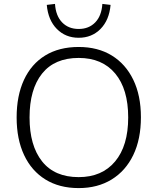

<svg xmlns="http://www.w3.org/2000/svg" viewBox="-20 -953 805 981"><path d="M65 0ZM382 8Q283 8 212 -36Q141 -80 103 -161Q65 -242 65 -353Q65 -464 102.5 -545Q140 -626 211 -669.5Q282 -713 382 -713Q480 -713 551 -669.5Q622 -626 661 -545.5Q700 -465 700 -354Q700 -242 661 -161Q622 -80 550.5 -36Q479 8 382 8ZM382 -48Q501 -48 568 -128Q635 -208 635 -353Q635 -498 568.5 -577.5Q502 -657 382 -657Q259 -657 195 -577Q131 -497 131 -353Q131 -209 195 -128.5Q259 -48 382 -48ZM382 -760Q315 -760 270.5 -805Q226 -850 219 -928L261 -933Q265 -872 297.5 -838.5Q330 -805 382 -805Q434 -805 466.5 -838.5Q499 -872 503 -933L545 -928Q538 -850 493.5 -805Q449 -760 382 -760Z"/></svg>

Font: Winston Light
Style: Regular
Weight: 300
Designer: Original fonts by Vernon Adams / Changes by Cristiano Sobral
Foundry: Original fonts by Vernon Adams / Changes by Cristiano Sobral
Version: Version 2.503;July 17, 2020;FontCreator 13.0.0.2655 64-bit